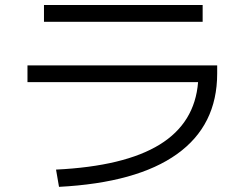

<svg xmlns="http://www.w3.org/2000/svg" viewBox="-20 -723 978 761"><path d="M765.1 -397.5H88.9V-463.9H840.8V-431.6Q840.8 -226.1 681.6 -112.3Q522.5 1.5 213.9 17.6L202.1 -50.8Q473.1 -64 612.8 -149.9Q752.4 -235.8 765.1 -397.5ZM154.3 -703.1H783.2V-636.7H154.3Z"/></svg>

Font: Pretendard
Style: Regular
Weight: 400
Designer: Base glyphs from Inter by Rasmus Andersson; Hangeul glyphs from Noto Sans CJK(Source Han Sans) by Jang Soo-young and Kan
Foundry: Kil Hyung-jin
Version: Version 1.309